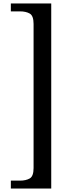

<svg xmlns="http://www.w3.org/2000/svg" viewBox="-20 -819 405 1098"><path d="M273 259H42V214H94Q128 214 150 201.5Q172 189 172 142V-682Q172 -729 150 -741.5Q128 -754 94 -754H42V-799H273Z"/></svg>

Font: Noto Serif Sinhala Medium
Style: Regular
Weight: 500
Designer: Jelle Bosma - Monotype Design Team
Foundry: Monotype Imaging Inc.
Version: Version 2.007; ttfautohint (v1.8.4.7-5d5b)